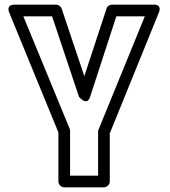

<svg xmlns="http://www.w3.org/2000/svg" viewBox="-20 -573 726 822"><path d="M366 -159 478 -503H600L401 -16C400 -13 400 -10 400 -7V179H280V-11C280 -14 280 -17 279 -20L80 -503H203L318 -159C318 -159 352 -115 366 -159ZM341 -247 244 -536C241 -545 232 -553 221 -553H43C2 -553 20 -518 20 -518L230 -6V204C230 215 240 229 255 229H425C436 229 450 219 450 204V-2L660 -519C675 -557 637 -553 637 -553H459C449 -553 439 -547 436 -536Z"/></svg>

Font: Asimov
Style: XWidOu
Weight: 500
Designer: Google
Version: Version 2.000980; 2014